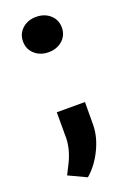

<svg xmlns="http://www.w3.org/2000/svg" viewBox="-144 -601 571 844"><g transform="rotate(-20 141.5 -178.5)"><path d="M141.1 -549.3Q180.2 -549.3 206.1 -526.1Q231.9 -502.9 231.9 -466.8Q231.9 -430.7 206.1 -407.5Q180.2 -384.3 141.1 -384.3Q101.6 -384.3 75.9 -407.7Q50.3 -431.2 50.3 -466.8Q50.3 -502.4 75.9 -525.9Q101.6 -549.3 141.1 -549.3ZM114.3 191.4 31.2 152.3 47.9 119.1Q82 55.7 83.5 -2V-124H215.3L214.8 -18.1Q214.4 38.1 186 96.2Q157.7 154.3 114.3 191.4Z"/></g></svg>

Font: Roboto Black
Style: Regular
Weight: 900
Designer: Google
Version: Version 2.134; 2016